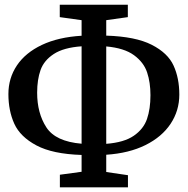

<svg xmlns="http://www.w3.org/2000/svg" viewBox="-20 -784 807 825"><path d="M330.6 -45.9V-118.2Q206.1 -122.1 136.5 -159.2Q66.9 -196.3 41.5 -252.2Q16.1 -308.1 16.1 -379.9Q16.1 -448.2 52.7 -502.9Q89.4 -557.6 160.2 -591.1Q231 -624.5 330.6 -630.4V-697.3L236.8 -710.4V-763.7H529.3V-710.4L436.5 -697.3V-630.9Q562.5 -627 631.8 -591.6Q701.2 -556.2 725.8 -502.2Q750.5 -448.2 750.5 -377.4Q750.5 -308.6 713.1 -252.2Q675.8 -195.8 605 -160.6Q534.2 -125.5 436.5 -119.1V-44.9L529.8 -31.2V21H237.3V-33.2ZM330.6 -585Q253.4 -579.6 211.2 -552Q168.9 -524.4 154.3 -483.2Q139.6 -441.9 139.6 -385.7Q139.6 -297.9 179.2 -236.8Q218.8 -175.8 330.6 -166.5ZM436.5 -166Q513.2 -171.9 554.9 -200.7Q596.7 -229.5 611.6 -272.7Q626.5 -315.9 626.5 -375Q626.5 -429.7 612.1 -472.9Q597.7 -516.1 555.7 -546.9Q513.7 -577.6 436.5 -584.5Z"/></svg>

Font: Merriweather
Style: Regular
Weight: 400
Designer: Eben Sorkin
Foundry: Eben Sorkin
Version: Version 1.584; ttfautohint (v1.6)